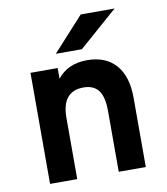

<svg xmlns="http://www.w3.org/2000/svg" viewBox="-82 -801 756 870"><g transform="rotate(-10 296.0 -366.0)"><path d="M78 0V-511H203V-462Q251.5 -523 340 -523Q425.5 -523 472 -470.2Q518.5 -417.5 518.5 -318.5V0H394V-280Q394 -344.5 371.8 -374.2Q349.5 -404 302.5 -404Q203 -404 203 -282V0ZM206 -576 348 -732H504L326 -576Z"/></g></svg>

Font: Overpass
Style: Bold
Weight: 700
Designer: Delve Withrington, Dave Bailey, Thomas Jockin
Foundry: Delve Fonts LLC
Version: Version 4.000; ttfautohint (v1.8.3)